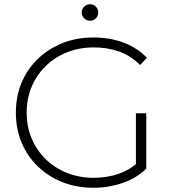

<svg xmlns="http://www.w3.org/2000/svg" viewBox="-20 -882 813 907"><path d="M421 5Q342 5 275 -21.5Q208 -48 158.5 -96Q109 -144 82 -208.5Q55 -273 55 -350Q55 -427 82 -491.5Q109 -556 159 -604Q209 -652 275.5 -678.5Q342 -705 422 -705Q498 -705 563 -681Q628 -657 674 -609L642 -575Q596 -620 541.5 -639Q487 -658 423 -658Q355 -658 297 -635Q239 -612 196 -570Q153 -528 129.5 -472Q106 -416 106 -350Q106 -284 129.5 -228Q153 -172 196 -130Q239 -88 297 -65Q355 -42 423 -42Q485 -42 540.5 -61Q596 -80 642 -124L671 -85Q624 -40 558.5 -17.5Q493 5 421 5ZM622 -90V-347H671V-85ZM405 -784Q389 -784 377.5 -795.5Q366 -807 366 -823Q366 -839 377.5 -850.5Q389 -862 405 -862Q422 -862 433 -850.5Q444 -839 444 -823Q444 -807 433 -795.5Q422 -784 405 -784Z"/></svg>

Font: Modern
Style: Regular
Weight: 300
Designer: Julieta Ulanovsky
Foundry: Julieta Ulanovsky
Version: Version 8.000